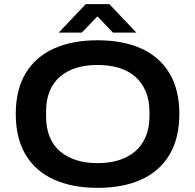

<svg xmlns="http://www.w3.org/2000/svg" viewBox="-20 -893 940 925"><path d="M450 12Q328 12 239.5 -28Q151 -68 103.5 -147.5Q56 -227 56 -344Q56 -461 103.5 -540Q151 -619 239.5 -659Q328 -699 450 -699Q573 -699 661 -659Q749 -619 796.5 -540Q844 -461 844 -344Q844 -227 796.5 -147.5Q749 -68 661 -28Q573 12 450 12ZM450 -107Q507 -107 553 -121.5Q599 -136 631.5 -164Q664 -192 682 -234.5Q700 -277 700 -332V-355Q700 -411 682 -453Q664 -495 631.5 -523.5Q599 -552 553 -566Q507 -580 450 -580Q393 -580 347.5 -566Q302 -552 269 -523.5Q236 -495 219 -453Q202 -411 202 -355V-332Q202 -277 219 -234.5Q236 -192 269 -164Q302 -136 347.5 -121.5Q393 -107 450 -107ZM263 -736 393 -873H507L637 -736H524L419 -846H480L374 -736Z"/></svg>

Font: Archivo SemiExpanded SemiBold
Style: Regular
Weight: 600
Width: 6
Designer: Hector Gatti
Foundry: Omnibus-Type
Version: Version 2.001